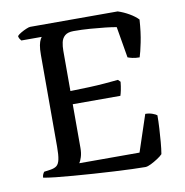

<svg xmlns="http://www.w3.org/2000/svg" viewBox="-79 -780 824 855"><g transform="rotate(-10 333.0 -352.0)"><path d="M511.1 0Q487.7 0 450.7 -1.4Q413.6 -2.8 368.9 -5.2Q324.1 -7.5 277.6 -10.8Q231 -14.1 187.5 -17.5Q144 -20.9 108.9 -24.7Q73.8 -28.6 53.3 -32.4Q53.3 -40 56.3 -47Q59.3 -54 62.9 -57.8L90.5 -61.6Q109.6 -64.4 119.7 -72.2Q129.9 -80.1 134.2 -100.2Q138.5 -120.3 138.5 -157.8V-572.3Q138.5 -599.2 141.7 -615.7Q145 -632.3 149.7 -640.9Q154.3 -649.5 156.3 -651H63.9Q60.5 -654.5 57.2 -660Q53.8 -665.6 52.8 -672.8Q58.3 -679.4 70.4 -686.4Q82.4 -693.5 95 -698.7Q107.5 -704 113.3 -704H508.8Q534.9 -695.5 559.2 -681.4Q583.5 -667.3 598.4 -651.6Q594.6 -593.5 585.5 -549.7Q576.5 -505.9 569.7 -485.5Q551.5 -485.5 537.4 -488.7Q523.3 -492 516.4 -495L492.5 -635.8Q472.9 -639.5 442.2 -642.9Q411.5 -646.3 374.7 -649.1Q338 -651.9 300.1 -651.9Q274.1 -651.9 260.9 -640.7Q247.8 -629.5 243.9 -611.5Q240 -593.5 240 -573.5V-391.3Q285.5 -392.3 324.2 -393.8Q362.9 -395.3 396.2 -398.1Q429.6 -400.9 457.1 -403.6L467.2 -393.3Q465.2 -372.7 461.7 -356Q458.2 -339.3 455.4 -331.7H240V-134.1Q240 -110.5 234.3 -93Q228.7 -75.5 223.1 -67.9H495.5L550.5 -233.3Q568.5 -233.3 583.2 -227.7Q598 -222.2 602.8 -217.6Q602.8 -190.8 601 -159.2Q599.3 -127.7 596.6 -97.3Q594 -66.9 590.2 -44.2Q582 -35.4 566.6 -25.5Q551.3 -15.5 536.1 -8Q520.9 -0.5 511.1 0Z"/></g></svg>

Font: Texturina Medium
Style: Regular
Weight: 500
Designer: Guillermo Torres Carreño
Foundry: Omnibus-Type
Version: Version 1.003